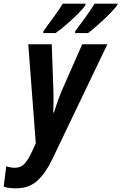

<svg xmlns="http://www.w3.org/2000/svg" viewBox="-94 -786 660 1046"><path d="M-7 240Q-29 240 -45 237.5Q-61 235 -74 231L-60 120Q-35 128 -13 128Q18 128 37 108.5Q56 89 73 55L101 -5L60 -545H188L197 -290Q198 -262 197.5 -231Q197 -200 196 -173H200Q208 -200 218.5 -229.5Q229 -259 239 -284L354 -545H491L191 81Q156 155 110.5 197.5Q65 240 -7 240ZM316 -617Q349 -660 377 -699.5Q405 -739 421 -766H546L545 -758Q531 -739 503 -710.5Q475 -682 443 -653.5Q411 -625 386 -606H315ZM143 -617Q176 -661 204 -700.5Q232 -740 248 -766H372L371 -758Q359 -739 331 -711Q303 -683 270 -654.5Q237 -626 209 -606H142Z"/></svg>

Font: Noto Sans Condensed
Style: Bold Italic
Weight: 700
Width: 3
Italic angle: -12°
Designer: Monotype Design Team
Foundry: Monotype Imaging Inc.
Version: Version 2.013; ttfautohint (v1.8.4.7-5d5b)